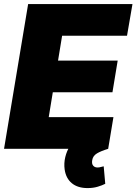

<svg xmlns="http://www.w3.org/2000/svg" viewBox="-31 -748 686 965"><path d="M-10.7 0 110.4 -727.5H634.8L607.4 -568.4H281.2L260.7 -443.4H560.5L534.2 -284.2H234.4L213.9 -159.2H539.1L512.7 0ZM409.2 197.3Q359.9 197.3 330.1 172.9Q300.3 148.4 293.9 103.5Q289.6 72.8 297.1 41.3Q304.7 9.8 321 -14.6Q337.4 -39.1 359.4 -47.9L512.7 0Q477.1 10.7 456.5 22.9Q436 35.2 432.6 56.6Q429.2 74.7 437 84.2Q444.8 93.8 459 93.8Q468.3 93.8 475.8 91.3Q483.4 88.9 490.2 87.9L498 175.8Q482.9 183.6 460.2 190.4Q437.5 197.3 409.2 197.3Z"/></svg>

Font: Inter Tight Black
Style: Italic
Weight: 900
Italic angle: -9.39999°
Designer: Rasmus Andersson
Foundry: rsms
Version: Version 3.004; ttfautohint (v1.8.4.7-5d5b)